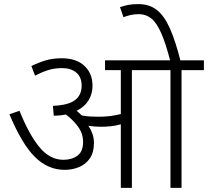

<svg xmlns="http://www.w3.org/2000/svg" viewBox="-20 -916 1014 936"><path d="M438 -219Q438 -173 418 -144Q398 -115 365.5 -101.5Q333 -88 295 -88Q214 -88 150.5 -150.5Q87 -213 26 -359L75 -376Q121 -261 172 -199Q223 -137 289 -137Q330 -137 357.5 -157Q385 -177 385 -224Q385 -264 361.5 -297Q338 -330 301 -358Q273 -352 242 -352L238 -400Q312 -403 345 -427.5Q378 -452 378 -498Q378 -541 351.5 -562.5Q325 -584 283 -584Q246 -584 215.5 -574.5Q185 -565 151 -547L133 -594Q165 -610 200.5 -621Q236 -632 281 -632Q352 -632 391.5 -595Q431 -558 431 -498Q431 -458 411.5 -426.5Q392 -395 354 -376Q367 -365 379 -353Q400 -349 421 -348Q442 -347 462 -347Q490 -347 515.5 -350Q541 -353 569 -360V-574H492V-622H974V-574H865V0H811V-574H623V0H569V-310Q544 -303 520 -300.5Q496 -298 471 -298Q442 -298 411 -303Q423 -285 430.5 -264Q438 -243 438 -219ZM811 -615Q788 -705 765.5 -755.5Q743 -806 717 -826.5Q691 -847 657 -847Q635 -847 615.5 -842.5Q596 -838 582 -832L565 -881Q584 -888 605 -892Q626 -896 655 -896Q708 -896 744.5 -867.5Q781 -839 808.5 -777Q836 -715 861 -615Z"/></svg>

Font: RS Noto Sans Light
Style: Regular
Weight: 300
Designer: Monotype Design Team
Foundry: Monotype Imaging Inc.
Version: Version 3.10